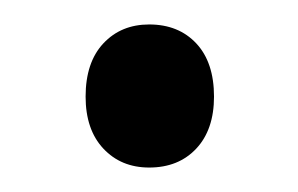

<svg xmlns="http://www.w3.org/2000/svg" viewBox="-20 -128 244 157"><path d="M102 -108Q79 -108 64.5 -92.5Q50 -77 50 -49Q50 -22 64.5 -6.5Q79 9 102 9Q126 9 140.5 -6.5Q155 -22 155 -49Q155 -77 140.5 -92.5Q126 -108 102 -108Z"/></svg>

Font: Beiruti Medium
Style: Regular
Weight: 500
Designer: Arlette Boutros
Foundry: Boutros
Version: Version 1.41